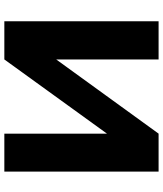

<svg xmlns="http://www.w3.org/2000/svg" viewBox="47 -798 751 885"><g transform="rotate(-90 422.5 -355.5)"><path d="M591 -711 249 -238V-711H74V0H249L591 -472V0H767V-711Z"/></g></svg>

Font: Asimov
Style: XWid
Weight: 500
Designer: Google
Version: Version 2.000980; 2014